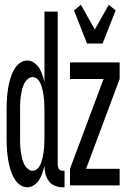

<svg xmlns="http://www.w3.org/2000/svg" viewBox="-20 -784 540 812"><path d="M348 -600 293 -740 322 -764 381 -659 440 -764 469 -740 414 -600ZM96 8Q80 8 67 -0.5Q54 -9 45 -22Q36 -35 30.5 -49Q25 -63 21 -78Q17 -93 14.5 -108Q12 -123 10.5 -138.5Q9 -154 8.5 -169.5Q8 -185 8 -200V-320Q8 -335 8.5 -350.5Q9 -366 10.5 -381.5Q12 -397 14.5 -412Q17 -427 21 -442Q25 -457 30.5 -471Q36 -485 45 -498Q54 -511 67 -519.5Q80 -528 96 -528Q111 -528 124.5 -518.5Q138 -509 146 -496Q154 -483 159 -468Q164 -453 168 -438V-735H224V-89Q224 -84 225 -79.5Q226 -75 228 -71Q230 -67 234.5 -64.5Q239 -62 243 -62H253V8H243Q227 8 211 1Q195 -6 185.5 -19.5Q176 -33 172 -49.5Q168 -66 168 -82Q164 -67 159 -52Q154 -37 146 -24Q138 -11 124.5 -1.5Q111 8 96 8ZM276 0V-70L418 -450H276V-520H486V-450L344 -70H486V0ZM118 -62Q128 -62 136 -68.5Q144 -75 148.5 -83.5Q153 -92 156 -102Q159 -112 161 -121.5Q163 -131 164.5 -141Q166 -151 166.5 -160.5Q167 -170 167.5 -180Q168 -190 168 -200V-320Q168 -330 167.5 -340Q167 -350 166.5 -359.5Q166 -369 164.5 -379Q163 -389 161 -398.5Q159 -408 156 -418Q153 -428 148.5 -436.5Q144 -445 136 -451.5Q128 -458 118 -458Q108 -458 99.5 -451.5Q91 -445 86 -437Q81 -429 77.5 -419Q74 -409 72 -399.5Q70 -390 68.5 -380Q67 -370 66 -360Q65 -350 65 -340Q65 -330 65 -320V-200Q65 -190 65 -180Q65 -170 66 -160Q67 -150 68.5 -140Q70 -130 72 -120.5Q74 -111 77.5 -101Q81 -91 86 -83Q91 -75 99.5 -68.5Q108 -62 118 -62Z"/></svg>

Font: Iosevka Algr
Style: Regular
Weight: 400
Monospace: yes
Designer: Belleve Invis
Foundry: Belleve Invis
Version: Version 26.0.2; ttfautohint (v1.8.3)